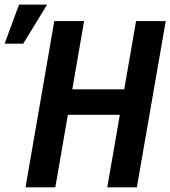

<svg xmlns="http://www.w3.org/2000/svg" viewBox="-51 -801 729 821"><path d="M512.2 -418.9 492.7 -310.1H205.1L224.1 -418.9ZM308.6 -710.9 185.5 0H58.1L181.2 -710.9ZM657.7 -710.9 534.2 0H407.7L530.8 -710.9ZM-31.2 -614.3 30.3 -781.2H150.4L48.3 -614.3Z"/></svg>

Font: Roboto Condensed SemiBold
Style: Italic
Weight: 600
Italic angle: -12°
Designer: Christian Robertson
Foundry: Google
Version: Version 3.008; 2023